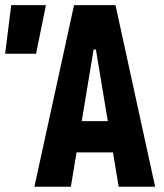

<svg xmlns="http://www.w3.org/2000/svg" viewBox="-20 -713 626 733"><path d="M111.3 0 262.7 -693.4H420.9L572.3 0H433.1L346.2 -523.9H337.4L250.5 0ZM188 -131.3V-250.5H490.7V-131.3ZM-0.5 -507.8 22.9 -693.4H155.3L117.7 -507.8Z"/></svg>

Font: Cascadia Code
Style: Regular
Weight: 400
Monospace: yes
Designer: Aaron Bell
Foundry: Saja Typeworks
Version: Version 2106.017